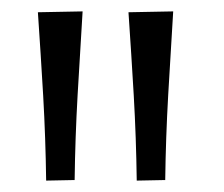

<svg xmlns="http://www.w3.org/2000/svg" viewBox="-20 -764 394 337"><path d="M61 -447Q60 -522 55.8 -595.8Q51.5 -669.5 46.5 -742.5L125 -744Q120.5 -671 116.2 -596.8Q112 -522.5 111 -448ZM220 -447Q219 -522 214.8 -595.8Q210.5 -669.5 205.5 -742.5L284 -744Q279.5 -671 275.2 -596.8Q271 -522.5 270 -448Z"/></svg>

Font: Commissioner Light
Style: Regular
Weight: 300
Designer: Kostas Bartsokas
Foundry: Kostas Bartsokas
Version: Version 1.000; ttfautohint (v1.8.3)